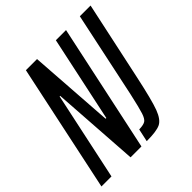

<svg xmlns="http://www.w3.org/2000/svg" viewBox="-184 -831 974 974"><g transform="rotate(-45 303.0 -344.0)"><path d="M-2 0 144 -688H224L256 -228H261L359 -688H432L285 0H207L175 -473H171L70 0ZM433 -226 531 -688H608L517 -264Q488 -128 469 -77.5Q450 -27 421.5 -13.5Q393 0 323 0L338 -69Q370 -70 383 -78.5Q396 -87 405.5 -116Q415 -145 433 -226Z"/></g></svg>

Font: Saira Ultra Condensed Medium
Style: Italic
Weight: 500
Width: 1
Italic angle: -12°
Designer: Hector Gatti with collaboration of the Omnibus-Type team
Foundry: Omnibus-Type
Version: Version 1.001; ttfautohint (v1.8)